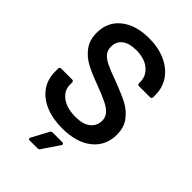

<svg xmlns="http://www.w3.org/2000/svg" viewBox="-261 -808 1097 1097"><g transform="rotate(45 287.5 -260.0)"><path d="M24 -193V-218Q24 -223 27.5 -226.5Q31 -230 36 -230H125Q130 -230 133.5 -226.5Q137 -223 137 -218V-199Q137 -153 178 -122.5Q219 -92 290 -92Q351 -92 382 -118Q413 -144 413 -185Q413 -213 396 -232.5Q379 -252 347.5 -268Q316 -284 253 -308Q182 -334 138 -357Q94 -380 64.5 -419.5Q35 -459 35 -518Q35 -606 99 -657Q163 -708 270 -708Q345 -708 402.5 -682Q460 -656 492 -609.5Q524 -563 524 -502V-485Q524 -480 520.5 -476.5Q517 -473 512 -473H422Q417 -473 413.5 -476.5Q410 -480 410 -485V-496Q410 -543 371.5 -575.5Q333 -608 265 -608Q210 -608 179.5 -585Q149 -562 149 -520Q149 -490 165 -471Q181 -452 213 -436.5Q245 -421 312 -397Q383 -370 425.5 -348Q468 -326 498.5 -286.5Q529 -247 529 -188Q529 -98 462.5 -45Q396 8 281 8Q203 8 145 -17Q87 -42 55.5 -87Q24 -132 24 -193ZM261 63H339Q346 63 348.5 67.5Q351 72 347 78L278 180Q273 188 264 188H199Q192 188 190 184Q188 180 191 174L246 71Q250 63 261 63Z"/></g></svg>

Font: Barlow SemiBold
Style: Regular
Weight: 600
Designer: Jeremy Tribby
Foundry: Tribby Type
Version: Version 1.422